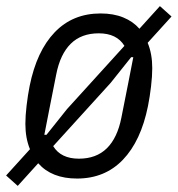

<svg xmlns="http://www.w3.org/2000/svg" viewBox="-45 -572 581 628"><path d="M207 12Q124 12 80 -38L13 36L-25 2L53 -84Q38 -120 38 -167Q38 -193 42 -227Q46 -261 52 -291Q75 -405 134 -466.5Q193 -528 284 -528Q326 -528 358 -515Q390 -502 411 -478L478 -552L516 -518L438 -432Q453 -396 453 -349Q453 -323 449 -289Q445 -255 439 -225Q416 -111 357 -49.5Q298 12 207 12ZM278 -463Q221 -463 186.5 -429Q152 -395 139 -329L116 -213L100 -131H107L174 -215L362 -422Q337 -463 278 -463ZM213 -53Q270 -53 304.5 -87Q339 -121 352 -187L375 -303L391 -385H384L317 -301L129 -94Q154 -53 213 -53Z"/></svg>

Font: IBM Plex Sans Cond
Style: Italic
Weight: 400
Width: 3
Italic angle: -11°
Designer: Mike Abbink, Paul van der Laan, Pieter van Rosmalen
Foundry: Bold Monday
Version: Version 1.3